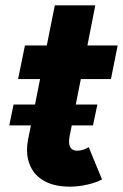

<svg xmlns="http://www.w3.org/2000/svg" viewBox="-20 -697 465 725"><path d="M82 -131.3Q82 -148.9 85.9 -169.9L96.7 -223.6H15.1L31.2 -302.2H112.3L131.3 -398.4H48.3L74.2 -525.4H156.7L187 -676.8H339.8L310.1 -525.4H424.3L398.9 -398.4H285.2L266.1 -302.2H347.7L331.1 -223.6H251L243.2 -184.1Q240.7 -171.9 240.7 -163.1Q240.7 -127.9 272 -127.9Q284.2 -127.9 296.1 -132.3Q308.1 -136.7 314.9 -141.6L365.2 -19.5Q345.2 -8.3 311.3 -0.2Q277.3 7.8 244.1 7.8Q189.5 7.8 153.1 -10.5Q116.7 -28.8 99.4 -60.3Q82 -91.8 82 -131.3Z"/></svg>

Font: Reddit Sans Fudge ExBold Italic
Style: Regular
Weight: 800
Italic angle: -11.25°
Designer: Stephen Hutchings
Version: Version 1.013